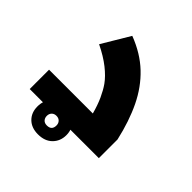

<svg xmlns="http://www.w3.org/2000/svg" viewBox="-194 -747 1039 1039"><g transform="rotate(45 326.0 -227.0)"><path d="M45 -148H380Q366 -200 348 -239Q330 -278 311 -305Q287 -339 244 -373Q201 -407 139 -437L234 -596Q331 -559 397 -496.5Q463 -434 505.5 -346Q548 -258 574 -143V0H45ZM250 142Q200 142 170.5 113Q141 84 141 37Q141 -10 170 -39Q199 -68 250 -68Q298 -68 330 -39.5Q362 -11 362 36Q362 82 332 112Q302 142 250 142ZM250 74Q287 74 287 37Q287 21 277 10.5Q267 0 250 0Q233 0 223 10.5Q213 21 213 37Q213 53 222.5 63.5Q232 74 250 74Z"/></g></svg>

Font: Noto Kufi Arabic Black
Style: Regular
Weight: 900
Designer: Monotype Design Team, David Williams, Khaled Hosny
Foundry: Google LLC
Version: Version 2.109; ttfautohint (v1.8.4.7-5d5b)